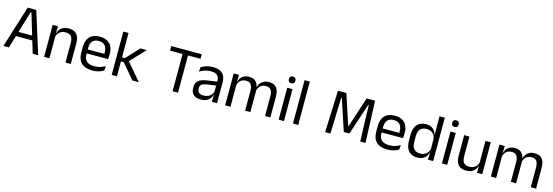

<svg xmlns="http://www.w3.org/2000/svg" viewBox="28 -1747 8169 2834"><g transform="rotate(15 4112.0 -330.0)"><path d="M24.5 0 224.5 -639H355.5L556 0H472L296.5 -583H284L108.5 0ZM144.5 -188.5V-257.5H435.5V-188.5Z M973 0V-303.5Q973 -343 962.2 -371.5Q951.5 -400 927.2 -415.8Q903 -431.5 861 -431.5Q822.5 -431.5 794.2 -417Q766 -402.5 748.5 -377.8Q731 -353 724 -321.5L709.5 -379H727Q735 -412 755 -439.2Q775 -466.5 808.8 -482.8Q842.5 -499 891.5 -499Q949.5 -499 985.2 -477Q1021 -455 1037.5 -413.8Q1054 -372.5 1054 -312.5V0ZM646.5 0V-488H727.5L724 -371L727.5 -366.5V0Z M1384.5 11Q1273 11 1216.5 -43.5Q1160 -98 1160 -199.5V-286.5Q1160 -389.5 1212.5 -445.2Q1265 -501 1366 -501Q1434 -501 1479.5 -475.8Q1525 -450.5 1548 -404Q1571 -357.5 1571 -293V-275Q1571 -259 1569.8 -243Q1568.5 -227 1566.5 -211.5H1492Q1493 -235.5 1493.2 -257Q1493.5 -278.5 1493.5 -296.5Q1493.5 -341 1479.2 -371.8Q1465 -402.5 1436.8 -418.8Q1408.5 -435 1366 -435Q1303 -435 1271.5 -398.5Q1240 -362 1240 -294V-247.5L1240.5 -237.5V-191Q1240.5 -160.5 1249.5 -136Q1258.5 -111.5 1277.8 -93.8Q1297 -76 1326.8 -66.8Q1356.5 -57.5 1397.5 -57.5Q1445 -57.5 1486 -70Q1527 -82.5 1563 -104L1555.5 -34Q1523 -13.5 1480 -1.2Q1437 11 1384.5 11ZM1202.5 -211.5V-272.5H1549.5V-211.5Z M1996 0 1803 -227.5H1751.5V-290.5H1803L1988 -488H2084L1862.5 -252.5V-272L2093 0ZM1679 0V-662.5H1759.5V0Z M2609.5 0V-625.5H2692.5V0ZM2418 -569.5V-639H2884V-569.5Z M3208.5 0 3212 -118.5 3209 -131V-286.5L3209.5 -315Q3209.5 -374.5 3179.2 -403Q3149 -431.5 3083.5 -431.5Q3031 -431.5 2987.2 -416.5Q2943.5 -401.5 2909.5 -381.5L2917 -450.5Q2936 -462 2962.2 -473.2Q2988.5 -484.5 3022.2 -492Q3056 -499.5 3096.5 -499.5Q3149 -499.5 3185.8 -486.8Q3222.5 -474 3245.2 -450Q3268 -426 3278.5 -392Q3289 -358 3289 -316V0ZM3040.5 10.5Q2968 10.5 2929.2 -24.8Q2890.5 -60 2890.5 -125.5V-140Q2890.5 -207.5 2932.2 -240.8Q2974 -274 3065 -287L3219.5 -309L3224 -250L3075 -228.5Q3019 -220.5 2995 -201.2Q2971 -182 2971 -144.5V-136.5Q2971 -98 2994.8 -77.5Q3018.5 -57 3066 -57Q3108 -57 3138 -71.5Q3168 -86 3186.5 -110.5Q3205 -135 3211.5 -165L3224 -110H3208.5Q3201.5 -78 3182.2 -50.5Q3163 -23 3128.5 -6.2Q3094 10.5 3040.5 10.5Z M4022.5 0V-305.5Q4022.5 -344 4012.8 -372.2Q4003 -400.5 3980.8 -416Q3958.5 -431.5 3921 -431.5Q3885.5 -431.5 3859.5 -417Q3833.5 -402.5 3817.5 -378.2Q3801.5 -354 3795 -323L3782.5 -380.5H3792.5Q3800.5 -412 3819.5 -439Q3838.5 -466 3871 -482.5Q3903.5 -499 3951.5 -499Q4006 -499 4039.2 -477.5Q4072.5 -456 4088 -414.8Q4103.5 -373.5 4103.5 -314.5V0ZM3413 0V-488H3494L3490.5 -371L3494 -366V0ZM3718 0V-305.5Q3718 -344 3708.2 -372.2Q3698.5 -400.5 3676.5 -416Q3654.5 -431.5 3617 -431.5Q3581 -431.5 3555 -417Q3529 -402.5 3513 -377.8Q3497 -353 3490.5 -321.5L3475.5 -379H3493.5Q3501 -412 3519.5 -439.2Q3538 -466.5 3569.8 -482.8Q3601.5 -499 3647 -499Q3714.5 -499 3749.8 -464Q3785 -429 3794 -362Q3796.5 -352 3797.5 -340.2Q3798.5 -328.5 3798.5 -317V0Z M4230.5 0V-488H4311.5V0ZM4271 -568Q4246 -568 4233.8 -581.2Q4221.5 -594.5 4221.5 -617.5V-620Q4221.5 -643.5 4233.8 -656.5Q4246 -669.5 4271 -669.5Q4296 -669.5 4308.5 -656.5Q4321 -643.5 4321 -620V-617.5Q4321 -594 4308.5 -581Q4296 -568 4271 -568Z M4449 0V-662.5H4529.5V0Z M4941 0 4965.5 -639H5094L5245.5 -177H5252.5L5404 -639H5533L5557.5 0H5477L5468 -269.5L5459.5 -552.5H5450.5L5292.5 -73.5H5206L5048 -552.5H5039L5030 -269L5021.5 0Z M5892 11Q5780.5 11 5724 -43.5Q5667.5 -98 5667.5 -199.5V-286.5Q5667.5 -389.5 5720 -445.2Q5772.5 -501 5873.5 -501Q5941.5 -501 5987 -475.8Q6032.5 -450.5 6055.5 -404Q6078.5 -357.5 6078.5 -293V-275Q6078.5 -259 6077.2 -243Q6076 -227 6074 -211.5H5999.5Q6000.5 -235.5 6000.8 -257Q6001 -278.5 6001 -296.5Q6001 -341 5986.8 -371.8Q5972.5 -402.5 5944.2 -418.8Q5916 -435 5873.5 -435Q5810.5 -435 5779 -398.5Q5747.5 -362 5747.5 -294V-247.5L5748 -237.5V-191Q5748 -160.5 5757 -136Q5766 -111.5 5785.2 -93.8Q5804.5 -76 5834.2 -66.8Q5864 -57.5 5905 -57.5Q5952.5 -57.5 5993.5 -70Q6034.5 -82.5 6070.5 -104L6063 -34Q6030.5 -13.5 5987.5 -1.2Q5944.5 11 5892 11ZM5710 -211.5V-272.5H6057V-211.5Z M6348 10.5Q6260 10.5 6214 -44Q6168 -98.5 6168 -203V-283.5Q6168 -388.5 6214.5 -443.8Q6261 -499 6351.5 -499Q6396.5 -499 6429.5 -483.8Q6462.5 -468.5 6483 -441Q6503.5 -413.5 6510.5 -376H6537L6513 -301.5Q6511.5 -344.5 6493.8 -373.8Q6476 -403 6445.8 -418Q6415.5 -433 6376.5 -433Q6314.5 -433 6281.8 -397Q6249 -361 6249 -291V-198Q6249 -129 6281.8 -93Q6314.5 -57 6376.5 -57Q6413.5 -57 6442 -71.2Q6470.5 -85.5 6489.2 -110.8Q6508 -136 6515 -168L6535 -110H6511Q6504 -77 6484.2 -49.5Q6464.5 -22 6431.2 -5.8Q6398 10.5 6348 10.5ZM6511 0 6514.5 -118 6513 -144V-348L6513.5 -365L6511.5 -503.5V-662.5H6592V0Z M6725.5 0V-488H6806.5V0ZM6766 -568Q6741 -568 6728.8 -581.2Q6716.5 -594.5 6716.5 -617.5V-620Q6716.5 -643.5 6728.8 -656.5Q6741 -669.5 6766 -669.5Q6791 -669.5 6803.5 -656.5Q6816 -643.5 6816 -620V-617.5Q6816 -594 6803.5 -581Q6791 -568 6766 -568Z M7015 -488V-184.5Q7015 -146 7025.8 -117.2Q7036.5 -88.5 7061 -72.8Q7085.5 -57 7127 -57Q7166 -57 7194 -71.2Q7222 -85.5 7239.8 -110.5Q7257.5 -135.5 7264 -167L7278.5 -109.5H7261Q7253.5 -76.5 7233.5 -49.2Q7213.5 -22 7179.8 -5.8Q7146 10.5 7096.5 10.5Q7039 10.5 7003.2 -11.2Q6967.5 -33 6951 -74.8Q6934.5 -116.5 6934.5 -175.5V-488ZM7341.5 -488V0H7260.5L7264 -117L7260.5 -122V-488Z M8083 0V-305.5Q8083 -344 8073.2 -372.2Q8063.5 -400.5 8041.2 -416Q8019 -431.5 7981.5 -431.5Q7946 -431.5 7920 -417Q7894 -402.5 7878 -378.2Q7862 -354 7855.5 -323L7843 -380.5H7853Q7861 -412 7880 -439Q7899 -466 7931.5 -482.5Q7964 -499 8012 -499Q8066.5 -499 8099.8 -477.5Q8133 -456 8148.5 -414.8Q8164 -373.5 8164 -314.5V0ZM7473.5 0V-488H7554.5L7551 -371L7554.5 -366V0ZM7778.5 0V-305.5Q7778.5 -344 7768.8 -372.2Q7759 -400.5 7737 -416Q7715 -431.5 7677.5 -431.5Q7641.5 -431.5 7615.5 -417Q7589.5 -402.5 7573.5 -377.8Q7557.5 -353 7551 -321.5L7536 -379H7554Q7561.5 -412 7580 -439.2Q7598.5 -466.5 7630.2 -482.8Q7662 -499 7707.5 -499Q7775 -499 7810.2 -464Q7845.5 -429 7854.5 -362Q7857 -352 7858 -340.2Q7859 -328.5 7859 -317V0Z"/></g></svg>

Font: Anek Tamil Medium
Style: Regular
Weight: 400
Version: Version 1.003